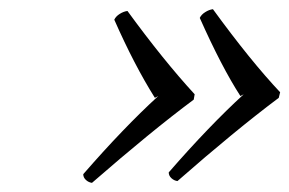

<svg xmlns="http://www.w3.org/2000/svg" viewBox="-20 -421 633 420"><path d="M513.2 -214.8 505.9 -210.9Q464.8 -274.4 417 -381.8Q420.4 -389.2 429 -394.5Q437.5 -399.9 445.8 -400.9Q528.3 -287.6 592.8 -219.2L589.8 -207Q494.1 -135.3 368.2 -24.9Q360.8 -25.9 355 -31.2Q349.1 -36.6 349.1 -43.9Q437.5 -145.5 513.2 -214.8ZM326.2 -210.9 318.8 -207Q273.9 -278.3 230 -377.9Q233.4 -385.3 241.9 -390.6Q250.5 -396 258.8 -397Q337.9 -288.6 405.8 -214.8L403.8 -203.1Q310.1 -133.3 181.2 -21Q173.8 -22 168 -27.3Q162.1 -32.7 162.1 -40Q250.5 -141.6 326.2 -210.9Z"/></svg>

Font: Linear Smooth
Style: Italic
Weight: 400
Designer: Philipp H. Poll, Flanker
Foundry: Philipp H. Poll, reworked by Flanker
Version: Version 1.061 | FøM Fix